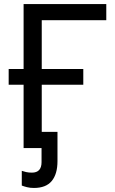

<svg xmlns="http://www.w3.org/2000/svg" viewBox="-20 -734 570 952"><path d="M148 198Q129 198 113.5 194Q98 190 88 186V113Q96 116 109 119Q122 122 138 122Q186 122 186 70V0H97V-314H23V-392H97V-714H507V-634H187V-392H393V-314H187V-80H265V65Q265 129 236.5 163.5Q208 198 148 198Z"/></svg>

Font: TSCustom
Style: Regular
Weight: 400
Designer: Monotype Design Team
Foundry: Monotype Imaging Inc.
Version: Version 2.004; ttfautohint (v1.8.3) -l 8 -r 50 -G 200 -x 14 